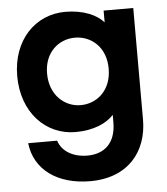

<svg xmlns="http://www.w3.org/2000/svg" viewBox="-56 -612 791 910"><g transform="rotate(-5 340.0 -157.0)"><path d="M288 -562C146 -562 35 -450 35 -278C35 -105 146 10 288 10C374 10 437 -19 470 -56V-21C470 82 411 126 334 126C264 126 212 93 197 43H59C73 170 181 248 337 248C519 248 611 129 611 -21V-552H470V-496C438 -533 374 -562 288 -562ZM177 -278C177 -381 248 -436 323 -436C400 -436 470 -379 470 -276C470 -172 400 -115 323 -115C248 -115 177 -174 177 -278Z"/></g></svg>

Font: Malmofest SemiBold
Style: Regular
Weight: 600
Designer: Jonny Pinhorn (Poppins), Kolossal
Version: Version 1.004;Glyphs 3.1.2 (3151)